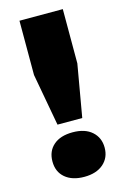

<svg xmlns="http://www.w3.org/2000/svg" viewBox="-116 -794 561 858"><g transform="rotate(-15 164.5 -365.5)"><path d="M108.5 -247.5 64.5 -489V-740H265V-489L223 -247.5ZM164.5 9Q109 9 76.5 -18.5Q44 -46 44 -94Q44 -141.5 75.8 -169.2Q107.5 -197 164.5 -197Q221.5 -197 253.5 -168.5Q285.5 -140 285.5 -94Q285.5 -47.5 253 -19.2Q220.5 9 164.5 9Z"/></g></svg>

Font: Encode Sans Semi Expanded ExtraBold
Style: Regular
Weight: 800
Width: 6
Designer: Multiple Designers
Foundry: Impallari Type
Version: Version 3.000; ttfautohint (v1.8.3) -l 8 -r 50 -G 200 -x 14 